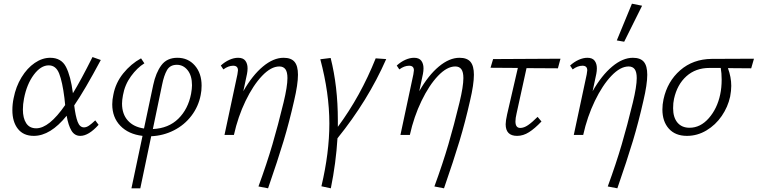

<svg xmlns="http://www.w3.org/2000/svg" viewBox="-20 -731 4104 1040"><path d="M496 -79 514 -55Q460 5 415 5Q384 5 367 -23.5Q350 -52 341 -104Q253 5 163 5Q107 5 77 -33Q47 -71 47 -134Q47 -168 54 -200Q66 -262 96.5 -312Q127 -362 168 -390Q209 -418 252 -418Q312 -418 337.5 -368.5Q363 -319 375 -226Q418 -296 481 -422L526 -406Q439 -243 382 -160Q389 -102 400.5 -71.5Q412 -41 435 -41Q448 -41 462 -50.5Q476 -60 496 -79ZM333 -162 329 -200Q318 -288 300.5 -332.5Q283 -377 244 -377Q201 -377 163 -326Q125 -275 110 -197Q104 -166 104 -138Q104 -91 122 -63.5Q140 -36 176 -36Q246 -36 333 -162Z M1072 -267Q1072 -239 1067 -216Q1055 -154 1017 -104Q979 -54 922 -25Q865 4 799 7L740 289H692L752 5Q676 -4 632 -49.5Q588 -95 588 -166Q588 -191 594 -218Q606 -282 647.5 -333.5Q689 -385 744 -415L762 -388Q723 -364 689.5 -318Q656 -272 646 -215Q641 -188 641 -170Q641 -113 672.5 -78Q704 -43 760 -35L810 -271Q824 -337 854 -377.5Q884 -418 941 -418Q999 -418 1035.5 -376Q1072 -334 1072 -267ZM1020 -269Q1020 -321 996.5 -350.5Q973 -380 938 -380Q901 -380 884.5 -351Q868 -322 858 -272L808 -32Q893 -36 946 -88Q999 -140 1015 -223Q1020 -251 1020 -269Z M1594 -326Q1594 -274 1573 -185Q1547 -70 1516 33Q1485 136 1432 289L1380 279Q1425 156 1455.5 52Q1486 -52 1516 -176Q1537 -263 1537 -308Q1537 -341 1526 -356Q1515 -371 1493 -371Q1448 -371 1399.5 -320Q1351 -269 1310 -184Q1269 -99 1247 0H1196L1266 -328Q1269 -346 1269 -350Q1269 -375 1243 -375Q1217 -375 1190 -355L1176 -376Q1198 -396 1222.5 -407Q1247 -418 1270 -418Q1297 -418 1309 -402Q1321 -386 1321 -361Q1321 -346 1318 -331L1298 -237Q1347 -323 1404 -370.5Q1461 -418 1516 -418Q1557 -418 1575.5 -396Q1594 -374 1594 -326Z M1808 18Q1800 151 1772 289L1721 278Q1764 96 1764 -62Q1764 -226 1715 -410L1771 -417Q1810 -263 1810 -80V-44Q1933 -210 2015 -415L2072 -411Q1973 -186 1808 18Z M2547 -326Q2547 -274 2526 -185Q2500 -70 2469 33Q2438 136 2385 289L2333 279Q2378 156 2408.5 52Q2439 -52 2469 -176Q2490 -263 2490 -308Q2490 -341 2479 -356Q2468 -371 2446 -371Q2401 -371 2352.5 -320Q2304 -269 2263 -184Q2222 -99 2200 0H2149L2219 -328Q2222 -346 2222 -350Q2222 -375 2196 -375Q2170 -375 2143 -355L2129 -376Q2151 -396 2175.5 -407Q2200 -418 2223 -418Q2250 -418 2262 -402Q2274 -386 2274 -361Q2274 -346 2271 -331L2251 -237Q2300 -323 2357 -370.5Q2414 -418 2469 -418Q2510 -418 2528.5 -396Q2547 -374 2547 -326Z M2778 -116Q2772 -91 2772 -73Q2772 -38 2798 -38Q2818 -38 2840 -53Q2862 -68 2892 -98L2913 -73Q2877 -35 2845.5 -15Q2814 5 2781 5Q2719 5 2719 -58Q2719 -76 2727 -112L2785 -363L2637 -364L2651 -411L3016 -413L3002 -361L2832 -362Z M3361 -505 3321 -512 3403 -711 3458 -700ZM3486 -326Q3486 -274 3465 -185Q3439 -70 3408 33Q3377 136 3324 289L3272 279Q3317 156 3347.5 52Q3378 -52 3408 -176Q3429 -263 3429 -308Q3429 -341 3418 -356Q3407 -371 3385 -371Q3340 -371 3291.5 -320Q3243 -269 3202 -184Q3161 -99 3139 0H3088L3158 -328Q3161 -346 3161 -350Q3161 -375 3135 -375Q3109 -375 3082 -355L3068 -376Q3090 -396 3114.5 -407Q3139 -418 3162 -418Q3189 -418 3201 -402Q3213 -386 3213 -361Q3213 -346 3210 -331L3190 -237Q3239 -323 3296 -370.5Q3353 -418 3408 -418Q3449 -418 3467.5 -396Q3486 -374 3486 -326Z M4049 -361Q4007 -362 3923 -362Q3941 -313 3941 -266Q3941 -240 3935 -208Q3923 -152 3889.5 -103Q3856 -54 3806.5 -24.5Q3757 5 3701 5Q3638 5 3603 -34Q3568 -73 3568 -138Q3568 -165 3574 -193Q3595 -290 3664.5 -350.5Q3734 -411 3835 -412L4064 -413ZM3889 -300Q3889 -335 3884 -363H3823Q3748 -363 3698 -318Q3648 -273 3631 -196Q3626 -174 3626 -145Q3626 -95 3649.5 -67Q3673 -39 3715 -39Q3774 -39 3819.5 -91Q3865 -143 3881 -219Q3889 -256 3889 -300Z"/></svg>

Font: Ysabeau Infant Semilight
Style: Italic
Weight: 300
Italic angle: -12°
Designer: Christian Thalmann (Catharsis Fonts)
Version: Version 0.003